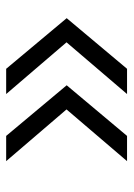

<svg xmlns="http://www.w3.org/2000/svg" viewBox="71 -542 416 598"><g transform="rotate(90 279.0 -243.0)"><path d="M481.9 -54.2H403.3L245.6 -242.7L403.3 -430.7H481.9L320.8 -242.2ZM272.9 -54.2H194.3L36.6 -242.7L194.3 -430.7H272.9L111.8 -242.2Z"/></g></svg>

Font: Kumbh Sans
Style: Regular
Weight: 400
Version: Version 1.005